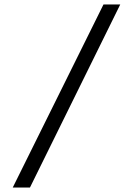

<svg xmlns="http://www.w3.org/2000/svg" viewBox="-20 -720 600 859"><path d="M37 119 443 -700H518L114 119Z"/></svg>

Font: Mach Light
Style: Regular
Weight: 300
Version: Version 1.002